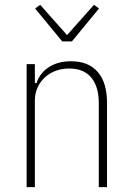

<svg xmlns="http://www.w3.org/2000/svg" viewBox="-20 -773 544 793"><path d="M90 0V-508H124V-430H131Q144 -471 181.5 -495.5Q219 -520 274 -520Q345 -520 383.5 -476Q422 -432 422 -348V0H388V-347Q388 -415 357 -452.5Q326 -490 266 -490Q237 -490 211.5 -481Q186 -472 166.5 -454.5Q147 -437 135.5 -412.5Q124 -388 124 -357V0ZM237 -602 125 -738 146 -753 257 -628 368 -753 389 -738 277 -602Z"/></svg>

Font: IBM Plex Sans Condensed ExtraLight
Style: Regular
Weight: 200
Width: 3
Designer: Mike Abbink, Paul van der Laan, Pieter van Rosmalen
Foundry: Bold Monday
Version: Version 1.3